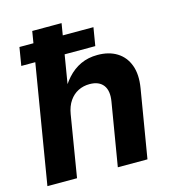

<svg xmlns="http://www.w3.org/2000/svg" viewBox="-108 -818 819 908"><g transform="rotate(-15 301.0 -364.0)"><path d="M206.5 -299.8 157.2 0H12.2L132.8 -727.5H276.4L221.2 -394H201.2Q224.1 -439.9 252.9 -471.9Q281.7 -503.9 318.4 -521Q355 -538.1 400.9 -538.1Q457 -538.1 495.8 -513.9Q534.7 -489.7 551.5 -444.1Q568.4 -398.4 557.6 -333.5L502 0H356.9L408.2 -307.6Q417 -359.4 396 -387Q375 -414.6 329.1 -414.6Q298.8 -414.6 273.4 -401.9Q248 -389.2 230.5 -363.8Q212.9 -338.4 206.5 -299.8ZM40 -581.1 54.7 -669.9H417L402.3 -581.1Z"/></g></svg>

Font: Inter 24pt
Style: Bold Italic
Weight: 700
Italic angle: -9.3988°
Version: Version 4.001;git-66647c0bb